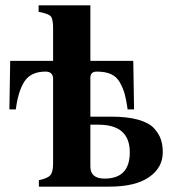

<svg xmlns="http://www.w3.org/2000/svg" viewBox="-20 -696 642 716"><path d="M317 -676V-469H477L480 -288H456Q451 -324 445 -345.5Q439 -367 427 -388.5Q415 -410 394 -419.5Q373 -429 341 -429Q317 -429 317 -406V-261H395Q455 -261 495.5 -249.5Q536 -238 554.5 -217.5Q573 -197 580 -176Q587 -155 587 -128Q587 -71 536 -35.5Q485 0 388 0H125V-24Q158 -31 168 -43Q178 -55 178 -87V-406Q175 -429 150 -429Q96 -429 72 -393.5Q48 -358 39 -288H15L18 -469H178V-591Q178 -626 169 -635.5Q160 -645 124 -652V-676ZM317 -231V-75Q317 -30 370 -30Q464 -30 464 -128Q464 -231 347 -231Z"/></svg>

Font: STIX MathJax Alphabets
Style: Bold
Weight: 700
Designer: MicroPress Inc., with final additions and corrections provided by Coen Hoffman, Elsevier (retired)
Version: Version 1.1.1